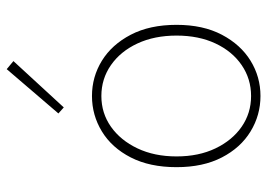

<svg xmlns="http://www.w3.org/2000/svg" viewBox="-132 -652 796 572"><g transform="rotate(-90 266.0 -366.0)"><path d="M266 12Q209 12 160.5 -17.5Q112 -47 83 -103Q54 -159 54 -238Q54 -318 83 -374.5Q112 -431 160.5 -460.5Q209 -490 266 -490Q323 -490 371 -460.5Q419 -431 448.5 -374.5Q478 -318 478 -238Q478 -159 448.5 -103Q419 -47 371 -17.5Q323 12 266 12ZM266 -16Q317 -16 358 -44Q399 -72 422.5 -122Q446 -172 446 -238Q446 -304 422.5 -354.5Q399 -405 358 -433.5Q317 -462 266 -462Q215 -462 174.5 -433.5Q134 -405 110 -354.5Q86 -304 86 -238Q86 -172 110 -122Q134 -72 174.5 -44Q215 -16 266 -16ZM232 -574 214 -590 346 -744 370 -724Z"/></g></svg>

Font: Assistant ExtraLight
Style: Regular
Weight: 200
Designer: Hebrew By Ben Nathan, Latin by Paul Hunt
Version: Version 3.000